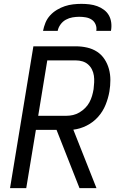

<svg xmlns="http://www.w3.org/2000/svg" viewBox="-20 -975 640 995"><path d="M480 0H392L273 -302H166L116 0H32L153 -735H373Q403 -735 431.5 -728.5Q460 -722 483 -707Q506 -692 521.5 -668.5Q537 -645 544.5 -617.5Q552 -590 552 -560.5Q552 -531 547 -501Q541 -466 527 -431.5Q513 -397 488 -369Q463 -341 429 -324Q395 -307 360 -303ZM325 -375Q342 -375 359 -379Q376 -383 392 -392.5Q408 -402 421.5 -415.5Q435 -429 443.5 -445Q452 -461 457 -478Q462 -495 465 -513Q467 -530 468 -548Q469 -566 466.5 -583Q464 -600 456.5 -615Q449 -630 436.5 -641Q424 -652 407.5 -657Q391 -662 373 -662H225L178 -375ZM203 -815Q207 -836 215.5 -857Q224 -878 239.5 -895Q255 -912 275 -924Q295 -936 316 -943Q337 -950 359 -952.5Q381 -955 402 -955Q423 -955 444 -952.5Q465 -950 484 -943Q503 -936 519 -924Q535 -912 544.5 -895Q554 -878 556.5 -857Q559 -836 555 -815H479Q482 -832 475.5 -848Q469 -864 455.5 -873Q442 -882 425 -885Q408 -888 391 -888Q374 -888 356 -885Q338 -882 321.5 -873Q305 -864 293.5 -848Q282 -832 279 -815Z"/></svg>

Font: Iosevka Extended
Style: Italic
Weight: 400
Width: 7
Italic angle: -9°
Monospace: yes
Designer: Belleve Invis
Foundry: Belleve Invis
Version: Version 32.5.0; ttfautohint (v1.8.4)